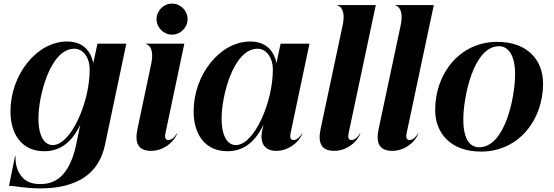

<svg xmlns="http://www.w3.org/2000/svg" viewBox="-20 -828 3070 1064"><path d="M205 216C299 216 387 198 454 150C506 113 545 56 562 -26L680 -586H520L497 -478C487 -529 453 -598 352 -598C183 -598 38 -413 38 -211C38 -84 101 10 225 10C301 10 372 -26 425 -137L402 -27C392 23 370 95 326 142C297 172 259 192 206 192C180 192 134 190 102 153C80 127 64 90 66 38H63L30 202C67 202 115 216 205 216ZM272 -24C230 -24 194 -66 193 -169C192 -294 258 -558 392 -558C437 -558 477 -515 477 -441C477 -262 374 -24 272 -24Z M818 -474.5 741.5 -112C726.5 -39 742.5 8 817.5 8C879.5 8 939.5 -32 962.5 -89H960.5C952.5 -75 934.5 -52 912.5 -52C894.5 -52 892.5 -70 896.5 -88L1001.5 -586H787.5V-584.5C790.5 -584.5 839 -573 818 -474.5ZM933.5 -636C980.5 -636 1019.5 -675 1019.5 -722C1019.5 -769 980.5 -808 933.5 -808C886.5 -808 847.5 -769 847.5 -722C847.5 -675 886.5 -636 933.5 -636Z M1240 10C1316 10 1387 -26 1440 -137L1433 -104C1418 -32 1449 8 1511 8C1573 8 1633 -32 1656 -89H1654C1646 -75 1628 -52 1606 -52C1588 -52 1586 -70 1590 -88L1695 -586H1535L1512 -478C1502 -529 1468 -598 1367 -598C1198 -598 1053 -413 1053 -211C1053 -84 1116 10 1240 10ZM1287 -24C1245 -24 1209 -66 1208 -169C1207 -294 1273 -558 1407 -558C1452 -558 1492 -515 1492 -441C1492 -262 1389 -24 1287 -24Z M1879 -688.5 1756.5 -112C1741.5 -39 1757.5 8 1832.5 8C1894.5 8 1954.5 -32 1977.5 -89H1975.5C1967.5 -75 1949.5 -52 1927.5 -52C1909.5 -52 1907.5 -70 1911.5 -88L2062.5 -800H1848.5V-798.5C1851.5 -798.5 1900 -787 1879 -688.5Z M2200.5 -688.5 2078 -112C2063 -39 2079 8 2154 8C2216 8 2276 -32 2299 -89H2297C2289 -75 2271 -52 2249 -52C2231 -52 2229 -70 2233 -88L2384 -800H2170V-798.5C2173 -798.5 2221.5 -787 2200.5 -688.5Z M2645.5 12C2854.5 12 2989.5 -163 2989.5 -365C2989.5 -492 2906.5 -596 2735.5 -596C2526.5 -596 2391.5 -419 2391.5 -219C2391.5 -93 2474.5 12 2645.5 12ZM2635.5 -12C2583.5 -12 2547.5 -57 2547.5 -167C2547.5 -284 2601.5 -572 2745.5 -572C2797.5 -572 2834.5 -520 2834.5 -417C2834.5 -292 2779.5 -12 2635.5 -12Z"/></svg>

Font: Beautique Display Medium
Style: Bold
Weight: 900
Italic angle: -12°
Designer: Nhat-Quang Ngo
Version: Version 1.100;Glyphs 3.2.3 (3260)